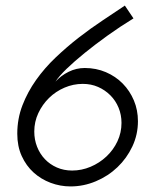

<svg xmlns="http://www.w3.org/2000/svg" viewBox="-20 -661 575 689"><path d="M42 -181Q42 -235 60.5 -283Q79 -331 109.5 -374Q140 -417 180 -455Q220 -493 262.5 -526Q305 -559 348 -587.5Q391 -616 428 -641L459 -595Q410 -565 365.5 -533Q321 -501 284 -471Q247 -441 219.5 -414.5Q192 -388 179 -368Q199 -390 226.5 -403.5Q254 -417 284 -417Q325 -417 360 -402Q395 -387 420.5 -361Q446 -335 460.5 -300.5Q475 -266 475 -226Q475 -178 455 -135.5Q435 -93 401.5 -61Q368 -29 324 -10.5Q280 8 233 8Q196 8 161.5 -5Q127 -18 100.5 -42Q74 -66 58 -101Q42 -136 42 -181ZM103 -189Q103 -160 113 -134.5Q123 -109 141 -90Q159 -71 184 -60Q209 -49 239 -49Q273 -49 305 -62.5Q337 -76 362 -99.5Q387 -123 401.5 -154Q416 -185 416 -220Q416 -249 405.5 -274.5Q395 -300 376 -319Q357 -338 332 -349Q307 -360 277 -360Q243 -360 211.5 -346.5Q180 -333 156 -309.5Q132 -286 117.5 -255Q103 -224 103 -189Z"/></svg>

Font: Josefin Sans
Style: Italic
Weight: 400
Italic angle: -7.5°
Designer: Santiago Orozco
Foundry: Typemade